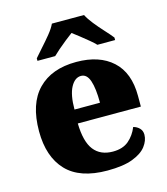

<svg xmlns="http://www.w3.org/2000/svg" viewBox="-115 -855 827 953"><g transform="rotate(-15 299.0 -378.0)"><path d="M320 10Q178 10 109.5 -62.5Q41 -135 41 -266Q41 -407 111 -479Q181 -551 308 -551Q426 -551 493.5 -489.5Q561 -428 561 -309V-254H237Q239 -160 272.5 -117Q306 -74 370 -74Q421 -74 451.5 -100Q482 -126 498 -166Q517 -161 529.5 -148Q542 -135 542 -115Q542 -85 520 -56Q498 -27 449.5 -8.5Q401 10 320 10ZM370 -325Q370 -399 356.5 -438.5Q343 -478 313 -478Q281 -478 260 -439Q239 -400 239 -325ZM124 -619Q140 -638 163.5 -664Q187 -690 209 -717Q231 -744 241 -766H406Q417 -744 438.5 -717Q460 -690 484 -664Q508 -638 523 -619V-606H432Q422 -617 401.5 -634Q381 -651 359.5 -668Q338 -685 323 -696Q308 -685 286.5 -668Q265 -651 245.5 -634Q226 -617 215 -606H124Z"/></g></svg>

Font: Noto Serif Telugu Black
Style: Regular
Weight: 900
Designer: Jelle Bosma - Monotype Design Team
Foundry: Monotype Imaging Inc.
Version: Version 2.005; ttfautohint (v1.8.4.7-5d5b)